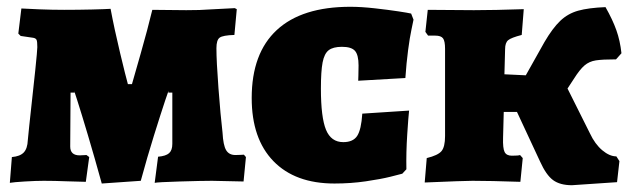

<svg xmlns="http://www.w3.org/2000/svg" viewBox="-20 -533 1857 566"><path d="M705 -70 698 2 605 0Q575 0 509.5 2Q444 4 436 6L446 -71Q469 -73 478.5 -81.5Q488 -90 488 -109V-260H476Q480 -276 467 -237Q454 -198 434 -134Q414 -70 395 0L280 8Q259 -68 239.5 -133.5Q220 -199 207.5 -238Q195 -277 200 -260H188L187 -101Q187 -75 215 -75L235 -76L243 -70L233 3Q217 3 178.5 1.5Q140 0 109 0Q86 0 53 2Q20 4 9 6L15 -70Q39 -72 50 -83.5Q61 -95 62 -120L66 -160Q90 -376 90 -394Q90 -410 88 -415Q86 -420 78.5 -421.5Q71 -423 41 -427L34 -434L43 -508Q58 -507 96 -505.5Q134 -504 169 -504Q211 -504 251 -505Q291 -506 306 -507Q317 -448 334 -377Q351 -306 357 -285H369Q375 -306 395 -376Q415 -446 429 -504L529 -503Q573 -503 595 -505L672 -509L678 -506L671 -430Q637 -429 627.5 -422Q618 -415 618 -391Q618 -353 624 -273Q630 -193 636 -142Q638 -105 646.5 -90.5Q655 -76 674 -76Q683 -76 690 -76.5Q697 -77 699 -77ZM62 -120Z M722 -244Q722 -376 796 -444.5Q870 -513 1013 -513Q1045 -513 1085 -508.5Q1125 -504 1154.5 -499.5Q1184 -495 1192 -493L1199 -475Q1198 -469 1193 -446Q1188 -423 1183 -385Q1178 -347 1175 -303L1036 -295Q1036 -299 1036.5 -310.5Q1037 -322 1037 -340Q1037 -371 1026.5 -383Q1016 -395 988 -395Q962 -395 949 -385Q936 -375 931 -349Q926 -323 926 -272Q926 -187 941 -150.5Q956 -114 992 -114Q1021 -114 1033 -132.5Q1045 -151 1048 -198L1186 -207Q1184 -191 1180.5 -137Q1177 -83 1178 -34L1166 -21Q1159 -19 1131 -12Q1103 -5 1058.5 1.5Q1014 8 966 8Q850 8 786 -58Q722 -124 722 -244Z M1797 -72 1806 -58 1799 4 1666 13Q1631 13 1610.5 -2Q1590 -17 1572 -57L1504 -203H1465L1463 -127Q1462 -96 1467.5 -85Q1473 -74 1489 -74Q1509 -74 1513 -76L1521 -67L1514 3Q1424 0 1373 0Q1349 0 1232 5L1238 -67Q1271 -75 1281.5 -87.5Q1292 -100 1292 -132V-389Q1292 -412 1286 -420Q1280 -428 1263 -428H1242L1234 -439L1241 -504L1377 -503Q1437 -503 1524 -506L1518 -430Q1487 -422 1478 -414.5Q1469 -407 1469 -388L1467 -314L1530 -311L1585 -409Q1609 -450 1631.5 -471.5Q1654 -493 1684.5 -501.5Q1715 -510 1765 -512Q1786 -475 1797 -444Q1808 -413 1812 -376L1796 -358Q1756 -358 1736.5 -355Q1717 -352 1703 -340Q1689 -328 1672 -301L1653 -272L1719 -140Q1734 -108 1755.5 -90Q1777 -72 1797 -72Z"/></svg>

Font: Alegreya SC Black
Style: Regular
Weight: 900
Designer: Juan Pablo del Peral
Foundry: Huerta Tipografica
Version: Version 2.007; ttfautohint (v1.6)